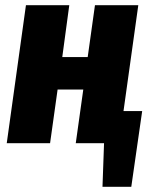

<svg xmlns="http://www.w3.org/2000/svg" viewBox="-20 -552 594 740"><path d="M528 -124 486 168H375L381 0H272L301 -207H202L173 0H6L80 -532H247L220 -332H318L346 -532H513L456 -124Z"/></svg>

Font: Fira Sans Condensed ExtraBold
Style: Italic
Weight: 800
Width: 3
Italic angle: -8°
Designer: bBox Type GmbH & Carrois Corporate GbR & Edenspiekermann AG
Foundry: bBox Type GmbH & Carrois Corporate GbR & Edenspiekermann AG
Version: Version 4.301